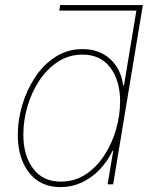

<svg xmlns="http://www.w3.org/2000/svg" viewBox="-20 -748 615 779"><path d="M544.4 -705.1H220.7L224.1 -727.5H559.6ZM226.1 11.2Q143.6 11.2 97.9 -47.6Q52.2 -106.4 52.2 -200.7Q52.2 -261.7 70.6 -323Q88.9 -384.3 123 -435.5Q157.2 -486.8 205.8 -517.8Q254.4 -548.8 315.4 -548.8Q360.4 -548.8 395.3 -530.5Q430.2 -512.2 452.1 -479Q474.1 -445.8 480 -400.9H482.9L537.1 -727.5H559.6L439 0H416.5L439.5 -136.7H437Q415.5 -92.3 383.1 -58.8Q350.6 -25.4 310.5 -7.1Q270.5 11.2 226.1 11.2ZM226.6 -11.2Q283.2 -11.2 327.6 -40.5Q372.1 -69.8 403.3 -117.9Q434.6 -166 450.9 -223.1Q467.3 -280.3 467.3 -336.4Q467.3 -420.9 427.7 -473.6Q388.2 -526.4 314.9 -526.4Q259.8 -526.4 215.3 -497.6Q170.9 -468.8 139.4 -420.9Q107.9 -373 91.3 -315.9Q74.7 -258.8 74.7 -201.7Q74.7 -117.2 114.3 -64.2Q153.8 -11.2 226.6 -11.2Z"/></svg>

Font: Inter 17pt Thin
Style: Italic
Weight: 250
Italic angle: -9.3988°
Version: Version 4.001;git-66647c0bb